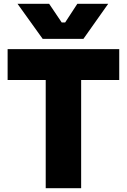

<svg xmlns="http://www.w3.org/2000/svg" viewBox="-20 -988 666 1008"><path d="M220 -568H20V-730H606V-568H406V0H220ZM72 -968H238L304 -870H322L386 -968H548L418 -784H204Z"/></svg>

Font: Sora-SIA ExtraBold
Style: Regular
Weight: 800
Designer: Jonathan Barnbrook, Julián Moncada
Foundry: Barnbrook Fonts
Version: Version 2.000